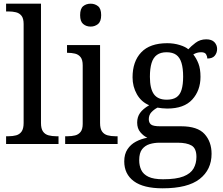

<svg xmlns="http://www.w3.org/2000/svg" viewBox="-20 -780 1208 1040"><path d="M13 0V-42H26Q49 -42 67.5 -47Q86 -52 97 -67.5Q108 -83 108 -114V-650Q108 -680 96.5 -694.5Q85 -709 66.5 -713.5Q48 -718 26 -718H13V-760H202V-114Q202 -83 213 -67.5Q224 -52 243 -47Q262 -42 284 -42H297V0Z M333 0V-42H346Q368 -42 386.5 -46.5Q405 -51 416.5 -65.5Q428 -80 428 -109V-426Q428 -456 416.5 -470.5Q405 -485 386.5 -489.5Q368 -494 346 -494H343V-536H522V-114Q522 -83 533 -67.5Q544 -52 563 -47Q582 -42 604 -42H617V0ZM471 -636Q447 -636 430.5 -650Q414 -664 414 -698Q414 -733 430.5 -746.5Q447 -760 471 -760Q494 -760 511 -746.5Q528 -733 528 -698Q528 -664 511 -650Q494 -636 471 -636Z M861 240Q757 240 705 201.5Q653 163 653 94Q653 55 670.5 28.5Q688 2 716.5 -13Q745 -28 778 -34Q758 -43 740.5 -63.5Q723 -84 723 -116Q723 -146 738.5 -168Q754 -190 788 -210Q745 -228 721.5 -269.5Q698 -311 698 -361Q698 -447 745 -496.5Q792 -546 886 -546Q922 -546 954 -536Q986 -526 1000 -513Q1014 -529 1039 -548Q1064 -567 1097 -567Q1127 -567 1141.5 -551.5Q1156 -536 1156 -515Q1156 -494 1143.5 -478.5Q1131 -463 1103 -463Q1103 -474 1096.5 -485.5Q1090 -497 1070 -497Q1057 -497 1047 -494Q1037 -491 1027 -485Q1044 -464 1055 -435.5Q1066 -407 1066 -364Q1066 -290 1021.5 -241Q977 -192 886 -192Q874 -192 858.5 -193.5Q843 -195 833 -197Q814 -187 800 -172Q786 -157 786 -134Q786 -116 797.5 -106Q809 -96 848 -96H961Q1050 -96 1088 -54Q1126 -12 1126 53Q1126 139 1061.5 189.5Q997 240 861 240ZM863 191Q935 191 974 175.5Q1013 160 1028.5 132.5Q1044 105 1044 70Q1044 24 1018 8.5Q992 -7 942 -7H844Q816 -7 791 0.5Q766 8 750 28Q734 48 734 88Q734 117 745 140.5Q756 164 784 177.5Q812 191 863 191ZM883 -240Q916 -240 935.5 -253Q955 -266 963.5 -294Q972 -322 972 -365Q972 -410 963 -439.5Q954 -469 934.5 -483Q915 -497 882 -497Q850 -497 830 -482.5Q810 -468 801 -438.5Q792 -409 792 -364Q792 -300 813.5 -270Q835 -240 883 -240Z"/></svg>

Font: Noto Serif Telugu
Style: Regular
Weight: 400
Designer: Jelle Bosma - Monotype Design Team
Foundry: Monotype Imaging Inc.
Version: Version 2.003